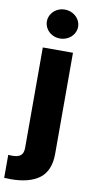

<svg xmlns="http://www.w3.org/2000/svg" viewBox="-133 -794 508 1035"><g transform="rotate(10 120.5 -276.5)"><path d="M217.8 -530.3V22.5Q217.8 115.7 162.6 157.5Q107.4 199.2 3.9 199.2L-30.3 198.2V72.3Q-21.5 73.2 -9.8 73.2Q24.4 73.2 38.6 60.3Q52.7 47.4 52.7 19.5V-530.3ZM49.8 -672.9Q49.8 -694.3 61.3 -712.6Q72.8 -731 92.3 -741.5Q111.8 -752 134.8 -752Q157.7 -752 177.5 -741.5Q197.3 -731 209 -712.6Q220.7 -694.3 220.7 -672.9Q220.7 -651.4 209 -633.1Q197.3 -614.7 177.5 -604.2Q157.7 -593.8 134.8 -593.8Q111.8 -593.8 92.3 -604.2Q72.8 -614.7 61.3 -633.1Q49.8 -651.4 49.8 -672.9Z"/></g></svg>

Font: Pretendard ExtraBold
Style: Regular
Weight: 800
Designer: Base glyphs from Inter by Rasmus Andersson; Hangeul glyphs from Noto Sans CJK(Source Han Sans) by Jang Soo-young and Kan
Foundry: Kil Hyung-jin
Version: Version 1.309